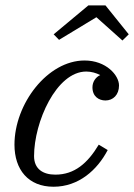

<svg xmlns="http://www.w3.org/2000/svg" viewBox="-20 -700 510 730"><path d="M346.5 -634.5 445.5 -546 469.5 -569.5 381 -679.5H316L184 -569.5L204.5 -548.5ZM389.5 -129.5 355.5 -150C313 -79 263 -36 190.5 -36C144 -36 109.5 -57 109.5 -106.5C109.5 -235.5 194 -428 308 -428C327 -428 346 -422.5 361 -414.5C344 -407 331.5 -389 331.5 -368C331.5 -333 356 -318 381 -318C410 -318 432.5 -339.5 432.5 -375C432.5 -414 383.5 -470 301.5 -470C160.5 -470 35 -305 35 -150C35 -55 87.5 10 183.5 10C279.5 10 350 -54 389.5 -129.5Z"/></svg>

Font: Bodoni* 06pt
Style: Italic
Weight: 400
Italic angle: -13°
Version: Version 2.3